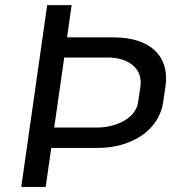

<svg xmlns="http://www.w3.org/2000/svg" viewBox="-20 -739 677 759"><path d="M160.6 0 182.6 -154.3H367.2C499 -154.3 608.9 -223.6 625 -335L634.3 -398.4C651.4 -519 571.3 -591.3 429.7 -591.3H245.1L263.2 -718.8H166.5L64 0ZM233.9 -511.7H404.8C492.2 -511.7 544.4 -464.8 535.2 -398.4L525.9 -335C516.6 -268.6 434.1 -234.9 365.2 -234.9H194.3Z"/></svg>

Font: Winston
Style: Italic
Weight: 400
Italic angle: -8.13011°
Designer: Vernon Adams, Kim Jin-seong, David Berlow, Cristiano Sobral
Foundry: The Winston Project Authors
Version: Version 3.004